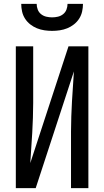

<svg xmlns="http://www.w3.org/2000/svg" viewBox="-20 -975 540 995"><path d="M62 0V-735H152V-441Q152 -402 150.5 -363Q149 -324 147 -285.5Q145 -247 142 -208Q139 -169 137 -130L335 -735H438V0H348V-294Q348 -333 349.5 -372Q351 -411 353 -449.5Q355 -488 358 -527Q361 -566 363 -605L165 0ZM250 -815Q230 -815 210 -818Q190 -821 171.5 -828.5Q153 -836 137 -848.5Q121 -861 110 -878Q99 -895 94.5 -915Q90 -935 90 -955H170Q170 -940 175.5 -925.5Q181 -911 193 -901.5Q205 -892 220 -888.5Q235 -885 250 -885Q265 -885 280 -888.5Q295 -892 307 -901.5Q319 -911 324.5 -925.5Q330 -940 330 -955H410Q410 -935 405.5 -915Q401 -895 390 -878Q379 -861 363 -848.5Q347 -836 328.5 -828.5Q310 -821 290 -818Q270 -815 250 -815Z"/></svg>

Font: Iosevka SS04 Medium
Style: Regular
Weight: 500
Monospace: yes
Designer: Belleve Invis
Foundry: Belleve Invis
Version: Version 19.0.0; ttfautohint (v1.8.4)